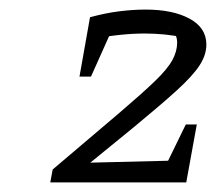

<svg xmlns="http://www.w3.org/2000/svg" viewBox="-20 -757 451 401"><path d="M85 -376 90 -403 229 -521Q277 -562 303.5 -587.5Q330 -613 340 -631.5Q350 -650 350 -668Q350 -678 345.5 -686.5Q341 -695 330 -702L361 -679Q344 -683 323.5 -685Q303 -687 282 -687Q257 -687 229 -684Q201 -681 170 -675L168 -721Q201 -730 230 -733.5Q259 -737 284 -737Q341 -737 376 -718Q411 -699 411 -664Q411 -642 396.5 -620Q382 -598 349 -568Q316 -538 259 -491L118 -376ZM108 -376 116 -416 360 -422 352 -376ZM309 -376 368 -497H391L369 -376ZM146 -597 168 -721 226 -722 170 -597Z"/></svg>

Font: Piazzolla Thin
Style: Italic
Weight: 400
Italic angle: -11.3°
Version: Version 2.005